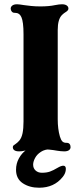

<svg xmlns="http://www.w3.org/2000/svg" viewBox="-20 -698 350 898"><path d="M40 -10Q40 -15 43.5 -18Q47 -21 52 -24Q56 -27 61 -31Q66 -35 70 -40Q81 -53 85.5 -75Q90 -97 90 -130V-538Q90 -596 80 -618Q71 -638 50.3 -638H48.3Q40 -638 35 -644Q30 -650 30 -658Q30 -666 37.5 -672Q45 -678 60 -678Q69 -678 93 -674Q107 -672 126.5 -670Q146 -668 169 -668Q209 -668 237 -674Q257 -678 270 -678Q284 -678 292 -672.5Q300 -667 300 -658Q300 -653 296.5 -649Q293 -645 288 -642Q278 -636 270 -628Q250 -608 250 -558V-140Q250 -95 260 -60Q265 -43.5 271.5 -36.8Q278 -30 290 -30H292Q301 -30 305.5 -24.5Q310 -19 310 -10Q310 -1 302.5 4.5Q295 10 280 10Q271 10 263.5 9Q256 8 248 7Q211 0 169.3 0Q129 0 94 7Q81 10 70 10Q40 10 40 -10ZM55 96Q55 67 68.5 42.5Q82 18 102 4Q121 -9 143.5 -16Q166 -23 185 -23Q207 -23 217.5 -17.5Q228 -12 226.5 -6Q225 0 217 0Q190 0 171.5 12Q153 24 144 41Q135 58 135 72Q135 89 146.5 99.5Q158 110 176 110Q198 110 213.5 104.5Q229 99 249 87Q266 77 276 77Q288 77 288 92Q288 112 273 130Q233 180 163 180Q118 180 86.5 159Q55 138 55 96Z"/></svg>

Font: Raigarh
Style: Regular
Weight: 400
Designer: jaikishan Patel
Foundry: MagicType
Version: Version 1.000;FEAKit 1.0